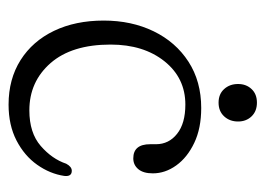

<svg xmlns="http://www.w3.org/2000/svg" viewBox="-106 -504 620 448"><g transform="rotate(90 204.0 -280.0)"><path d="M384.5 -326.5Q384.5 -304.5 374.8 -292.8Q365 -281 349.5 -281Q316.5 -281 316.5 -320.5V-334Q316.5 -364 292.2 -383.2Q268 -402.5 224 -402.5Q162 -402.5 123 -353.8Q84 -305 84 -228Q84 -137.5 127.2 -88Q170.5 -38.5 237.5 -38.5Q290 -38.5 320.5 -65Q351 -91.5 362 -124.5Q369 -137.5 378.5 -137.5Q392.5 -137.5 390.5 -120Q385.5 -86.5 364.5 -56.8Q343.5 -27 307.8 -8.5Q272 10 224 10Q164.5 10 120.2 -18Q76 -46 52 -96Q28 -146 28 -212Q28 -277 53 -328.5Q78 -380 124 -409.8Q170 -439.5 232 -439.5Q279.5 -439.5 313.5 -423.2Q347.5 -407 366 -381.2Q384.5 -355.5 384.5 -326.5ZM219.5 -480Q199.5 -480 187.8 -493Q176 -506 176 -525.5Q176 -544.5 187.8 -557Q199.5 -569.5 219.5 -569.5Q239.5 -569.5 251.5 -557Q263.5 -544.5 263.5 -525.5Q263.5 -506 251.5 -493Q239.5 -480 219.5 -480Z"/></g></svg>

Font: Fraunces 144pt SuperSoft Light
Style: Regular
Weight: 300
Version: Version 1.000;[0bf87f6ff]